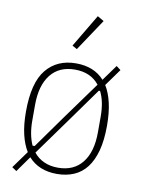

<svg xmlns="http://www.w3.org/2000/svg" viewBox="-88 -818 668 910"><g transform="rotate(10 246.0 -363.0)"><path d="M246 12Q159 12 109 -44L55 32L33 17L93 -66Q73 -98 62 -144.5Q51 -191 51 -254Q51 -393 103 -456.5Q155 -520 246 -520Q333 -520 382 -465L437 -541L458 -525L399 -443Q419 -411 430 -364Q441 -317 441 -254Q441 -184 427.5 -134Q414 -84 389 -51.5Q364 -19 327.5 -3.5Q291 12 246 12ZM120 -100 232 -257 363 -438Q322 -490 246 -490Q170 -490 129 -438Q88 -386 88 -292V-216Q88 -149 110 -100ZM129 -70Q149 -45 178.5 -31.5Q208 -18 246 -18Q322 -18 363 -70Q404 -122 404 -216V-292Q404 -364 380 -411H374L263 -256ZM237 -587 214 -600 308 -758 339 -740Z"/></g></svg>

Font: IBM Plex Sans Cond ExtLt
Style: Regular
Weight: 200
Width: 3
Designer: Mike Abbink, Paul van der Laan, Pieter van Rosmalen
Foundry: Bold Monday
Version: Version 1.3